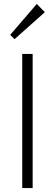

<svg xmlns="http://www.w3.org/2000/svg" viewBox="-20 -956 279 976"><path d="M93 0H146V-682H93ZM32 -779 54 -757 208 -894 167 -936Z"/></svg>

Font: MV Cash ExtraLight
Style: Regular
Weight: 200
Designer: Rodrigo Fuenzalida
Foundry: fragTYPE
Version: Version 1.100;Glyphs 3.1.2 (3151)